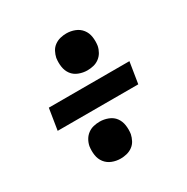

<svg xmlns="http://www.w3.org/2000/svg" viewBox="-132 -732 765 784"><g transform="rotate(-30 250.0 -340.0)"><path d="M281 -443Q261 -443 241.5 -450.5Q222 -458 210.5 -473.5Q199 -489 196 -509.5Q193 -530 196 -551Q199 -565 206 -578.5Q213 -592 225.5 -601Q238 -610 252.5 -613.5Q267 -617 281 -617Q302 -617 321 -609.5Q340 -602 352 -586.5Q364 -571 367 -550.5Q370 -530 367 -509Q364 -494 356.5 -481Q349 -468 337 -459Q325 -450 310.5 -446.5Q296 -443 281 -443ZM52 -290 68 -390H448L432 -290ZM219 -63Q198 -63 179 -70.5Q160 -78 148 -93.5Q136 -109 133 -129.5Q130 -150 133 -171Q136 -186 143.5 -199Q151 -212 163 -221Q175 -230 189.5 -233.5Q204 -237 219 -237Q239 -237 258.5 -229.5Q278 -222 289.5 -206.5Q301 -191 304 -170.5Q307 -150 304 -129Q301 -115 294 -101.5Q287 -88 274.5 -79Q262 -70 247.5 -66.5Q233 -63 219 -63Z"/></g></svg>

Font: Iosevka Curly Slab HvObl
Style: Regular
Weight: 900
Italic angle: -9°
Monospace: yes
Designer: Belleve Invis
Foundry: Belleve Invis
Version: Version 11.1.0; ttfautohint (v1.8.3)